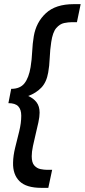

<svg xmlns="http://www.w3.org/2000/svg" viewBox="-20 -770 409 926"><path d="M179.5 136Q106.5 136 74 103.8Q41.5 71.5 43 14.5Q43.5 -19 53.2 -58.2Q63 -97.5 72.8 -137.2Q82.5 -177 82.5 -212Q82.5 -242 68 -257.2Q53.5 -272.5 20.5 -272.5L34 -341.5Q77 -341.5 98 -368.2Q119 -395 127.5 -446Q133.5 -482.5 135.2 -521.2Q137 -560 143 -595.5Q154.5 -663 201.5 -706.5Q248.5 -750 335.5 -750H369L351 -663H326.5Q309.5 -663 289 -658.8Q268.5 -654.5 251.2 -634.5Q234 -614.5 227 -566.5Q221.5 -531 219.8 -490.5Q218 -450 212.5 -420.5Q204.5 -373.5 179.2 -347.2Q154 -321 116 -307Q141.5 -296 156.2 -276.8Q171 -257.5 171 -226.5Q171 -207.5 165.2 -180.2Q159.5 -153 152 -123Q144.5 -93 138.8 -65Q133 -37 133 -16.5Q133 14.5 145.5 28.2Q158 42 175.2 45.5Q192.5 49 206.5 49H231.5L213 136Z"/></svg>

Font: Cabin Condensed SemiBold
Style: Italic
Weight: 600
Width: 3
Italic angle: -10°
Designer: Pablo Impallari
Foundry: Pablo Impallari. http://www.impallari.com Igino Marini. http://www.ikern.com
Version: Version 3.001; ttfautohint (v1.8.3)